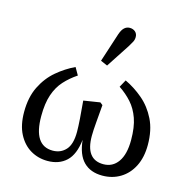

<svg xmlns="http://www.w3.org/2000/svg" viewBox="-113 -880 989 1003"><g transform="rotate(15 381.5 -378.5)"><path d="M231 13Q180 13 138.5 -11.5Q97 -36 72 -84Q47 -132 47 -203Q47 -283 75.5 -340.5Q104 -398 149.5 -436.5Q195 -475 246 -499L269 -459Q230 -433 200.5 -400.5Q171 -368 155 -321Q139 -274 139 -205Q139 -46 243 -46Q286 -46 313.5 -76Q341 -106 341 -173Q341 -201 338 -243Q335 -285 330 -340L419 -354L433 -343Q429 -293 425 -247.5Q421 -202 421 -173Q421 -46 517 -46Q567 -46 596 -87Q625 -128 625 -205Q625 -275 608.5 -321.5Q592 -368 563 -400.5Q534 -433 495 -459L517 -499Q568 -475 613.5 -436.5Q659 -398 687.5 -340.5Q716 -283 716 -203Q716 -136 691.5 -87.5Q667 -39 624 -13Q581 13 527 13Q463 13 425.5 -24.5Q388 -62 380 -141Q371 -60 332 -23.5Q293 13 231 13ZM366 -565 417 -722Q426 -748 438.5 -759Q451 -770 467 -770Q485 -770 497 -759.5Q509 -749 509 -731Q509 -717 503 -705.5Q497 -694 486 -676L403 -549Z"/></g></svg>

Font: Source Serif 4 SmText
Style: Regular
Weight: 400
Designer: Frank Grießhammer
Foundry: Adobe
Version: Version 4.005;hotconv 1.1.0;makeotfexe 2.6.0